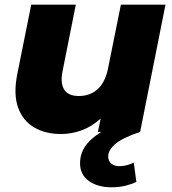

<svg xmlns="http://www.w3.org/2000/svg" viewBox="-20 -562 732 818"><path d="M240 9Q173 9 125 -19.5Q77 -48 57 -104Q37 -160 53 -243L113 -542H303L247 -261Q236 -209 253 -181Q270 -153 316 -153Q364 -153 396.5 -182.5Q429 -212 441 -274L495 -542H685L577 0H397L409 -57Q372 -23 328.5 -7Q285 9 240 9ZM456 236Q396 236 358.5 209Q321 182 321 133Q321 71 375.5 26Q430 -19 514 -46L577 0Q500 26 470.5 52Q441 78 441 104Q441 124 454 135Q467 146 489 146Q505 146 521.5 141.5Q538 137 550 131L561 213Q540 223 513.5 229.5Q487 236 456 236Z"/></svg>

Font: Montserrat ExtraBold
Style: Italic
Weight: 800
Italic angle: -11.3°
Designer: Julieta Ulanovsky
Foundry: Julieta Ulanovsky
Version: Version 9.000; ttfautohint (v1.8.4.7-5d5b)